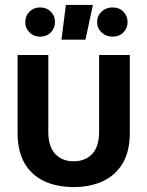

<svg xmlns="http://www.w3.org/2000/svg" viewBox="-20 -743 595 775"><path d="M277 12Q209 12 158 -12Q107 -36 79 -84.5Q51 -133 51 -206V-521H175V-211Q175 -151 203 -121.5Q231 -92 277 -92Q324 -92 352 -121.5Q380 -151 380 -211V-521H504V-206Q504 -133 475.5 -84.5Q447 -36 396 -12Q345 12 277 12ZM435 -595Q408 -595 390 -612Q372 -629 372 -654Q372 -679 390 -696Q408 -713 434 -713Q461 -713 478 -696Q495 -679 495 -654Q495 -629 478 -612Q461 -595 435 -595ZM142 -595Q116 -595 99 -612Q82 -629 82 -654Q82 -679 99 -696Q116 -713 142 -713Q168 -713 185 -696Q202 -679 202 -654Q202 -629 185 -612Q168 -595 142 -595ZM228 -583 246 -723H355L325 -583Z"/></svg>

Font: TikTok Sans 24pt SemiBold
Style: Regular
Weight: 600
Version: Version 4.000